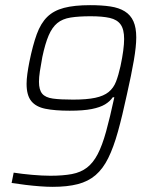

<svg xmlns="http://www.w3.org/2000/svg" viewBox="-20 -716 560 744"><path d="M184 8Q163 8 135.5 6Q108 4 79.5 0.5Q51 -3 25 -7L33 -47Q65 -42 104.5 -38.5Q144 -35 175 -35Q224 -35 258.5 -41.5Q293 -48 317 -66.5Q341 -85 358.5 -118.5Q376 -152 391 -206Q406 -260 423 -339H417Q406 -323 387 -311.5Q368 -300 335.5 -293.5Q303 -287 250 -287Q193 -287 156 -294.5Q119 -302 101 -324.5Q83 -347 83 -391Q83 -408 86 -430Q89 -452 94 -477Q107 -541 122.5 -583.5Q138 -626 163 -650.5Q188 -675 228 -685.5Q268 -696 329 -696Q374 -696 407.5 -691Q441 -686 463.5 -672Q486 -658 497 -633.5Q508 -609 508 -571Q508 -536 498.5 -481Q489 -426 472 -351Q454 -267 437 -206Q420 -145 399.5 -103.5Q379 -62 350.5 -37.5Q322 -13 281.5 -2.5Q241 8 184 8ZM263 -330Q316 -330 349 -337Q382 -344 401 -359.5Q420 -375 429.5 -399.5Q439 -424 447 -460Q454 -493 457.5 -519.5Q461 -546 461 -565Q461 -602 447.5 -621Q434 -640 405.5 -646.5Q377 -653 331 -653Q285 -653 253.5 -648Q222 -643 202 -626.5Q182 -610 168.5 -578.5Q155 -547 144 -495Q138 -463 134.5 -439.5Q131 -416 131 -399Q131 -368 143.5 -353Q156 -338 185 -334Q214 -330 263 -330Z"/></svg>

Font: Saira SemiCondensed ExtraLight
Style: Italic
Weight: 250
Width: 4
Italic angle: -12°
Designer: Hector Gatti with collaboration of the Omnibus-Type team
Foundry: Omnibus-Type
Version: Version 1.101